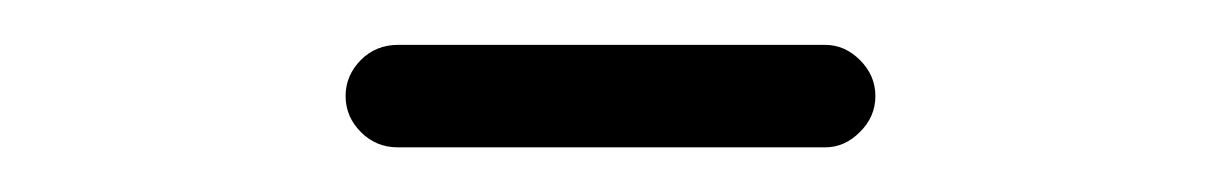

<svg xmlns="http://www.w3.org/2000/svg" viewBox="-20 -565 540 86"><path d="M158.2 -499Q148.4 -499 141.6 -505.9Q134.8 -512.7 134.8 -522Q134.8 -531.2 141.6 -538.1Q148.4 -544.9 158.2 -544.9H349.6Q358.4 -544.9 365.2 -538.1Q372.1 -531.2 372.1 -522Q372.1 -512.7 365.2 -505.9Q358.4 -499 349.6 -499Z"/></svg>

Font: Rounded Mgen+ 2m light
Style: Regular
Weight: 200
Designer: [Source Han Sans]
Ryoko NISHIZUKA  (kana & ideographs); Paul D. Hunt (Latin, Greek & Cyrillic); Wenlong ZHANG  (bopomofo
Version: Version 1.059.20150602